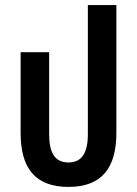

<svg xmlns="http://www.w3.org/2000/svg" viewBox="-20 -722 538 754"><path d="M249 12C381 12 437 -64 437 -200V-702H325V-195C325 -121 301 -84 249 -84C196 -84 173 -121 173 -195V-517H61V-200C61 -64 116 12 249 12Z"/></svg>

Font: Noto Sans Thai UI ExtCond SemBd
Style: Regular
Weight: 600
Width: 2
Designer: Monotype Design Team
Foundry: Monotype Imaging Inc.
Version: Version 2.000